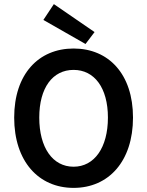

<svg xmlns="http://www.w3.org/2000/svg" viewBox="-20 -902 715 934"><path d="M338 12C509 12 627 -118 627 -330C627 -541 509 -666 338 -666C167 -666 49 -541 49 -330C49 -118 167 12 338 12ZM338 -91C236 -91 171 -184 171 -330C171 -475 236 -562 338 -562C439 -562 505 -475 505 -330C505 -184 439 -91 338 -91ZM396 -688 440 -746 242 -882 191 -805Z"/></svg>

Font: Source Sans Pro Semibold
Style: Regular
Weight: 600
Designer: Paul D. Hunt
Foundry: Adobe Systems Incorporated
Version: Version 3.006;hotconv 1.0.111;makeotfexe 2.5.65597